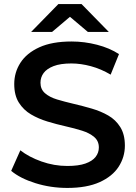

<svg xmlns="http://www.w3.org/2000/svg" viewBox="-20 -914 669 944"><path d="M311 10Q229 10 154 -13.5Q79 -37 35 -74L80 -175Q122 -142 184 -120Q246 -98 311 -98Q366 -98 400 -110Q434 -122 450 -142.5Q466 -163 466 -189Q466 -221 443 -240.5Q420 -260 383.5 -271.5Q347 -283 302.5 -293Q258 -303 213.5 -316.5Q169 -330 132.5 -351.5Q96 -373 73 -409Q50 -445 50 -501Q50 -558 80.5 -605.5Q111 -653 173.5 -681.5Q236 -710 332 -710Q395 -710 457 -694Q519 -678 565 -648L524 -547Q477 -575 427 -588.5Q377 -602 331 -602Q277 -602 243.5 -589Q210 -576 194.5 -555Q179 -534 179 -507Q179 -475 201.5 -455.5Q224 -436 260.5 -425Q297 -414 342 -403.5Q387 -393 431.5 -380Q476 -367 512.5 -346Q549 -325 571.5 -289Q594 -253 594 -198Q594 -142 563.5 -94.5Q533 -47 470 -18.5Q407 10 311 10ZM133 -757 267 -894H381L515 -757H412L276 -872H372L236 -757Z"/></svg>

Font: MOST Montserrat SemiBold
Style: Regular
Weight: 600
Designer: Julieta Ulanovsky
Foundry: Julieta Ulanovsky
Version: Version 8.000;March 11, 2024;FontCreator 15.0.0.2926 64-bit